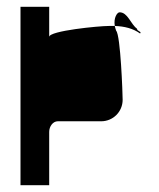

<svg xmlns="http://www.w3.org/2000/svg" viewBox="-20 -730 465 562"><path d="M40 -188H124V-344C124 -360 135 -375 149 -375H276C311 -375 339 -403 339 -438C339 -454 333 -627 320 -640C318 -645 317 -650 316 -654H298C270 -654 124 -640 124 -622V-710H40ZM316 -654C344 -653 369 -647 390 -632C396 -638 381 -638 381 -646C362 -660 354 -694 330 -694C323 -694 312 -678 316 -654Z"/></svg>

Font: bitstorm
Style: excn
Weight: 400
Version: Version 0.2